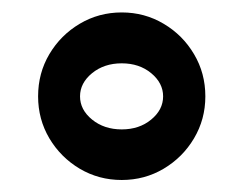

<svg xmlns="http://www.w3.org/2000/svg" viewBox="-20 -476 399 315"><path d="M42.5 -317.9Q42.5 -356 61 -387.2Q79.6 -418.5 110.8 -437Q142.1 -455.6 179.7 -455.6Q217.3 -455.6 248.5 -437Q279.8 -418.5 298.3 -387.2Q316.9 -356 316.9 -317.9Q316.9 -280.3 298.3 -249Q279.8 -217.8 248.5 -199.2Q217.3 -180.7 179.7 -180.7Q142.1 -180.7 110.8 -199.2Q79.6 -217.8 61 -249Q42.5 -280.3 42.5 -317.9ZM111.3 -317.9Q111.3 -295.9 131.1 -279.8Q150.9 -263.7 179.7 -263.7Q208.5 -263.7 228 -279.8Q247.6 -295.9 247.6 -317.9Q247.6 -339.8 228 -356Q208.5 -372.1 179.7 -372.1Q150.9 -372.1 131.1 -356Q111.3 -339.8 111.3 -317.9Z"/></svg>

Font: Pinar-DS3-FD Bold
Style: Regular
Weight: 700
Designer: Amin Abedi
Version: Version 3.000